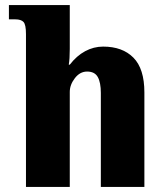

<svg xmlns="http://www.w3.org/2000/svg" viewBox="-20 -734 647 754"><path d="M82 -600Q82 -637 72.5 -647.5Q63 -658 40 -658H15V-714H254V-542Q254 -501 250 -480H254Q281 -515 314.5 -533Q348 -551 385 -551Q461 -551 504 -507.5Q547 -464 547 -371V0H376V-369Q376 -410 364 -431.5Q352 -453 322 -453Q294 -453 274 -427Q254 -401 254 -373V0H82Z"/></svg>

Font: Noto Serif Georgian Black Cond
Style: Regular
Weight: 900
Width: 3
Designer: Monotype Design team
Foundry: Monotype Imaging Inc.
Version: Version 1.000